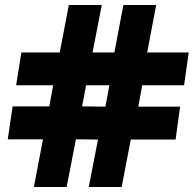

<svg xmlns="http://www.w3.org/2000/svg" viewBox="-20 -752 789 772"><path d="M403.8 -323.2 419.9 -409.2H326.2L310.1 -324.2ZM469.2 0H336.9L374 -190.9L285.2 -191.9L248 0H116.2L152.8 -191.9H11.2L30.8 -324.2H178.2L193.8 -409.2H44.9L65.9 -541H220.2L256.8 -731.9H389.2L352.1 -541H439.9L476.1 -731.9H607.9L571.8 -541H738.8L720.2 -409.2H551.8L536.1 -323.2H704.1L686 -190.9H505.9Z"/></svg>

Font: Squarion Black
Style: Regular
Weight: 900
Designer: Natanael Gama
Version: Version 1.00;September 12, 2019;FontCreator 11.5.0.2425 64-b